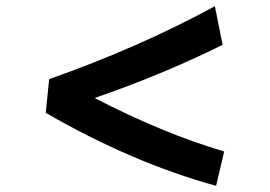

<svg xmlns="http://www.w3.org/2000/svg" viewBox="-20 -615 873 621"><path d="M128 -250 139 -359Q431 -462 675 -595L700 -470Q504 -373 286 -298Q506 -184 705 -125L679 -14Q409 -88 128 -250Z"/></svg>

Font: Boogaloo
Style: Regular
Weight: 400
Designer: John Vargas Beltran
Foundry: John Vargas Beltran
Version: Version 1.001